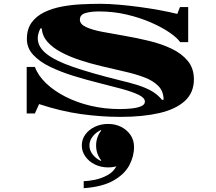

<svg xmlns="http://www.w3.org/2000/svg" viewBox="-20 -591 1132 1007"><path d="M612 22Q511 22 406 7.5Q301 -7 185 -45L163 4H120V-240H163Q180 -194 222 -154Q264 -114 324 -83.5Q384 -53 456.5 -36Q529 -19 608 -19Q639 -19 669 -22Q699 -25 719.5 -33.5Q740 -42 740 -58Q740 -78 706.5 -94Q673 -110 618 -125Q563 -140 496.5 -156.5Q430 -173 364 -193.5Q298 -214 243 -240.5Q188 -267 154.5 -303Q121 -339 121 -386Q121 -439 146 -473Q171 -507 212.5 -527Q254 -547 304.5 -556.5Q355 -566 408 -568.5Q461 -571 507 -571Q549 -571 602 -566.5Q655 -562 711 -554.5Q767 -547 818.5 -537.5Q870 -528 910 -518Q913 -527 917 -536.5Q921 -546 924 -554H967V-370H925Q910 -392 870.5 -419.5Q831 -447 773 -472.5Q715 -498 645 -514.5Q575 -531 499 -531Q457 -531 428 -522.5Q399 -514 399 -488Q399 -464 431.5 -449Q464 -434 517 -424Q570 -414 634 -403Q698 -392 762 -376.5Q826 -361 879 -336Q932 -311 964.5 -272Q997 -233 997 -175Q997 -105 949.5 -61.5Q902 -18 815.5 2Q729 22 612 22ZM830 -67 838 -68Q838 -112 810.5 -140Q783 -168 736.5 -185.5Q690 -203 632 -216Q574 -229 512 -244Q453 -258 398.5 -276Q344 -294 300 -317.5Q256 -341 229 -371.5Q202 -402 199 -442H192Q178 -414 178 -391Q178 -345 224 -308.5Q270 -272 364.5 -239.5Q459 -207 604 -171Q664 -157 705.5 -143.5Q747 -130 777 -112.5Q807 -95 830 -67ZM419 396V359Q443 359 477.5 352Q512 345 544 327.5Q576 310 590 281Q571 287 547 287Q509 287 477.5 271.5Q446 256 427.5 229.5Q409 203 409 172Q409 140 427.5 114.5Q446 89 477.5 74Q509 59 547 59Q585 59 615.5 74.5Q646 90 664.5 117Q683 144 683 180Q683 229 658 276Q633 323 575 356Q517 389 419 396ZM509 253 511 250Q499 236 491.5 215.5Q484 195 484 172Q484 149 491.5 128.5Q499 108 511 94L509 91Q483 103 466 125Q449 147 449 172Q449 197 466 219Q483 241 509 253Z"/></svg>

Font: Diplomata
Style: Regular
Weight: 400
Designer: Eduardo Rodriguez Tunni
Foundry: Eduardo Rodriguez Tunni
Version: Version 1.002; ttfautohint (v1.8.4.7-5d5b);gftools[0.9.23]